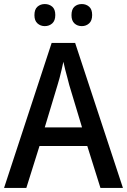

<svg xmlns="http://www.w3.org/2000/svg" viewBox="-20 -928 627 948"><path d="M476 0 411 -207H175L110 0H0L235 -716H351L587 0ZM322 -508Q319 -522 313 -543Q307 -564 301.5 -586Q296 -608 293 -623Q289 -604 284 -583Q279 -562 274 -542.5Q269 -523 264 -508L201 -299H385ZM150 -853Q150 -882 165 -895Q180 -908 201 -908Q223 -908 238 -895Q253 -882 253 -854Q253 -826 238 -812.5Q223 -799 201 -799Q180 -799 165 -812.5Q150 -826 150 -853ZM333 -853Q333 -882 347.5 -895Q362 -908 384 -908Q405 -908 420 -895Q435 -882 435 -854Q435 -826 420 -812.5Q405 -799 384 -799Q362 -799 347.5 -812.5Q333 -826 333 -853Z"/></svg>

Font: Noto Sans Hebrew SemiCondensed Medium
Style: Regular
Weight: 500
Width: 4
Designer: Monotype Design Team
Foundry: Monotype Imaging Inc.
Version: Version 2.003